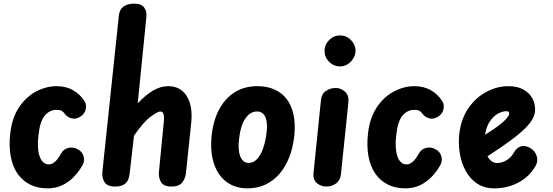

<svg xmlns="http://www.w3.org/2000/svg" viewBox="-20 -1024 3038 1054"><path d="M241.5 10Q186.5 10 144.8 -11Q103 -32 76 -71.2Q49 -110.5 38.8 -165.8Q28.5 -221 36 -290Q45.5 -376.5 84.2 -434.5Q123 -492.5 178.2 -521.8Q233.5 -551 291 -551Q343 -551 382 -528.2Q421 -505.5 443.5 -469Q456 -450.5 450.5 -424.2Q445 -398 418.5 -382Q394 -367.5 370.2 -375Q346.5 -382.5 332.5 -403Q327 -411 317.8 -416Q308.5 -421 290 -421Q253 -421 226 -389.8Q199 -358.5 191 -279.5Q186.5 -243.5 188.5 -214.5Q190.5 -185.5 198 -164.5Q205.5 -143.5 218.2 -132.5Q231 -121.5 248 -121.5Q265 -121.5 281.8 -136Q298.5 -150.5 316 -182.5Q328.5 -205 354.5 -212Q380.5 -219 407 -204.5Q431.5 -192 438.8 -166Q446 -140 433 -117.5Q415 -84.5 387.5 -55.2Q360 -26 323.5 -8Q287 10 241.5 10Z M611 0Q569 0 553.8 -24.2Q538.5 -48.5 542 -80.5L632.5 -939Q636.5 -973 658.8 -988.5Q681 -1004 717 -1004Q754 -1004 770.5 -984Q787 -964 783.5 -930L736 -456.5Q778 -502 819.8 -526.5Q861.5 -551 902.5 -551Q971 -551 1005.2 -496.5Q1039.5 -442 1029.5 -348L1000.5 -71.5Q998 -46 981 -23Q964 0 922.5 0Q878.5 0 864 -24.2Q849.5 -48.5 852.5 -80.5L879.5 -357.5Q882 -385 877.2 -398.5Q872.5 -412 859.5 -412Q846 -412 807 -383.5Q768 -355 715.5 -279L691.5 -69Q690 -53.5 683.5 -37.5Q677 -21.5 660.2 -10.8Q643.5 0 611 0Z M1339 10Q1287 10 1247.2 -10.5Q1207.5 -31 1181.8 -69Q1156 -107 1145.5 -159.8Q1135 -212.5 1141.5 -277Q1150.5 -363.5 1183.8 -424.8Q1217 -486 1270.2 -518.5Q1323.5 -551 1392.5 -551Q1446.5 -551 1487.5 -532.5Q1528.5 -514 1554.8 -479Q1581 -444 1591.5 -393.5Q1602 -343 1595.5 -278.5Q1588.5 -213.5 1567.8 -160.5Q1547 -107.5 1513.8 -69.2Q1480.5 -31 1436.5 -10.5Q1392.5 10 1339 10ZM1292.5 -262.5Q1288.5 -234 1290 -209.8Q1291.5 -185.5 1298.2 -167.5Q1305 -149.5 1316.8 -139.5Q1328.5 -129.5 1344.5 -129.5Q1370.5 -129.5 1390.5 -150.2Q1410.5 -171 1423.8 -208Q1437 -245 1443 -292.5Q1447 -321.5 1445.2 -343.8Q1443.5 -366 1436.8 -381.2Q1430 -396.5 1418.5 -404.2Q1407 -412 1391 -412Q1353 -412 1326.8 -373.5Q1300.5 -335 1292.5 -262.5Z M1773.5 0Q1741.5 0 1719.5 -18.5Q1697.5 -37 1701 -74L1742 -476Q1745.5 -509 1769.5 -525Q1793.5 -541 1822.5 -541Q1852 -541 1874.2 -520.5Q1896.5 -500 1892.5 -461.5L1851.5 -66.5Q1848 -34.5 1825 -17.2Q1802 0 1773.5 0ZM1761.5 -745Q1761.5 -778.5 1786.8 -804Q1812 -829.5 1846 -829.5Q1883 -829.5 1907.5 -803.2Q1932 -777 1932 -746.5Q1932 -726 1920.8 -705.8Q1909.5 -685.5 1890.2 -672.5Q1871 -659.5 1846 -659.5Q1812 -659.5 1786.8 -684.8Q1761.5 -710 1761.5 -745Z M2205.5 10Q2150.5 10 2108.8 -11Q2067 -32 2040 -71.2Q2013 -110.5 2002.8 -165.8Q1992.5 -221 2000 -290Q2009.5 -376.5 2048.2 -434.5Q2087 -492.5 2142.2 -521.8Q2197.5 -551 2255 -551Q2307 -551 2346 -528.2Q2385 -505.5 2407.5 -469Q2420 -450.5 2414.5 -424.2Q2409 -398 2382.5 -382Q2358 -367.5 2334.2 -375Q2310.5 -382.5 2296.5 -403Q2291 -411 2281.8 -416Q2272.5 -421 2254 -421Q2217 -421 2190 -389.8Q2163 -358.5 2155 -279.5Q2150.5 -243.5 2152.5 -214.5Q2154.5 -185.5 2162 -164.5Q2169.5 -143.5 2182.2 -132.5Q2195 -121.5 2212 -121.5Q2229 -121.5 2245.8 -136Q2262.5 -150.5 2280 -182.5Q2292.5 -205 2318.5 -212Q2344.5 -219 2371 -204.5Q2395.5 -192 2402.8 -166Q2410 -140 2397 -117.5Q2379 -84.5 2351.5 -55.2Q2324 -26 2287.5 -8Q2251 10 2205.5 10Z M2695 10Q2638.5 10 2599 -16.5Q2559.5 -43 2536 -86.8Q2512.5 -130.5 2504 -182.8Q2495.5 -235 2501 -286Q2510.5 -372 2551.8 -431Q2593 -490 2651.5 -520.5Q2710 -551 2770.5 -551Q2818 -551 2850.8 -533.8Q2883.5 -516.5 2900.5 -487.5Q2917.5 -458.5 2917.5 -422.5Q2917.5 -398 2904.5 -373Q2891.5 -348 2861.8 -318.5Q2832 -289 2781.5 -251.8Q2731 -214.5 2656 -166Q2662 -155.5 2669.5 -147.2Q2677 -139 2686.8 -134Q2696.5 -129 2708 -129Q2735.5 -129 2761 -144.5Q2786.5 -160 2800 -185Q2814 -211.5 2837.5 -220Q2861 -228.5 2891.5 -211Q2916.5 -196.5 2925.8 -168.5Q2935 -140.5 2921 -115Q2889 -56.5 2828 -23.2Q2767 10 2695 10ZM2643 -285Q2675 -304 2699.5 -321.5Q2724 -339 2741 -354Q2758 -369 2766.8 -381Q2775.5 -393 2775.5 -400.5Q2775.5 -406 2772.8 -409.8Q2770 -413.5 2760 -413.5Q2737.5 -413.5 2713 -399.8Q2688.5 -386 2669.5 -358.2Q2650.5 -330.5 2643.5 -288Z"/></svg>

Font: Edu SA Hand
Style: Regular
Weight: 400
Designer: Tina and Corey Anderson, Eben Sorkin, Mirko Velimirovic
Foundry: Google for Education
Version: Version 2.000